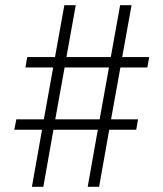

<svg xmlns="http://www.w3.org/2000/svg" viewBox="-20 -720 630 740"><path d="M142 -220H35L43 -260H149L185 -460H78L85 -500H192L228 -700H272L236 -500H407L443 -700H487L451 -500H555L548 -460H444L408 -260H512L505 -220H401L362 0H318L357 -220H186L147 0H103ZM364 -260 400 -460H229L193 -260Z"/></svg>

Font: PT Root UI Light
Style: Regular
Weight: 300
Designer: Vitaly Kuzmin
Foundry: ParaType Ltd.
Version: Version 2.000G